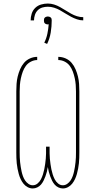

<svg xmlns="http://www.w3.org/2000/svg" viewBox="-20 -1056 540 1084"><path d="M165 8Q150 8 136 0.5Q122 -7 112.5 -19Q103 -31 96.5 -45Q90 -59 86 -73.5Q82 -88 79 -103.5Q76 -119 74.5 -134Q73 -149 72.5 -164.5Q72 -180 72 -195V-540Q72 -561 73.5 -582.5Q75 -604 80 -624.5Q85 -645 93.5 -665Q102 -685 115.5 -701Q129 -717 149 -726Q169 -735 190 -735V-717Q172 -717 154.5 -708Q137 -699 126 -684Q115 -669 108.5 -651Q102 -633 98 -614.5Q94 -596 92.5 -577.5Q91 -559 91 -540V-195Q91 -181 91.5 -167.5Q92 -154 93.5 -140.5Q95 -127 97 -114Q99 -101 102 -87.5Q105 -74 109.5 -61.5Q114 -49 121.5 -37.5Q129 -26 140.5 -18Q152 -10 165 -10Q180 -10 192 -20Q204 -30 211 -43.5Q218 -57 222.5 -71.5Q227 -86 230 -100.5Q233 -115 235 -130Q237 -145 238.5 -160Q240 -175 240 -190Q240 -205 240 -221V-228H260V-221Q260 -205 260 -190Q260 -175 261.5 -160Q263 -145 265 -130Q267 -115 270 -100.5Q273 -86 277.5 -71.5Q282 -57 289 -43.5Q296 -30 308 -20Q320 -10 335 -10Q348 -10 359.5 -18Q371 -26 378.5 -37.5Q386 -49 390.5 -61.5Q395 -74 398 -87.5Q401 -101 403 -114Q405 -127 406.5 -140.5Q408 -154 408.5 -167.5Q409 -181 409 -195V-540Q409 -559 407.5 -577.5Q406 -596 402 -614.5Q398 -633 391.5 -651Q385 -669 374 -684Q363 -699 345.5 -708Q328 -717 309 -717V-735Q331 -735 351 -726Q371 -717 384.5 -701Q398 -685 406.5 -665Q415 -645 420 -624.5Q425 -604 426.5 -582.5Q428 -561 428 -540V-195Q428 -180 427.5 -164.5Q427 -149 425.5 -134Q424 -119 421 -103.5Q418 -88 414 -73.5Q410 -59 403.5 -45Q397 -31 387.5 -19Q378 -7 364 0.5Q350 8 335 8Q322 8 309.5 2Q297 -4 288.5 -14Q280 -24 274 -36Q268 -48 263.5 -60.5Q259 -73 255.5 -86Q252 -99 250 -113Q248 -99 244.5 -86Q241 -73 236.5 -60.5Q232 -48 226 -36Q220 -24 211.5 -14Q203 -4 190.5 2Q178 8 165 8ZM450 -941Q432 -941 414.5 -947Q397 -953 381 -961.5Q365 -970 350 -979.5Q335 -989 319 -998Q303 -1007 285.5 -1012.5Q268 -1018 250 -1018Q234 -1018 219 -1013.5Q204 -1009 193 -998Q182 -987 177 -971.5Q172 -956 172 -941H153Q153 -960 159 -979Q165 -998 179 -1011.5Q193 -1025 212 -1030.5Q231 -1036 250 -1036Q268 -1036 285.5 -1030.5Q303 -1025 319 -1016Q335 -1007 350 -997.5Q365 -988 381 -979Q397 -970 414.5 -964.5Q432 -959 450 -959ZM246 -808 230 -815Q242 -839 247.5 -865.5Q253 -892 255 -919Q253 -919 252 -918.5Q251 -918 250 -918Q246 -918 241.5 -919.5Q237 -921 233.5 -924Q230 -927 229 -931.5Q228 -936 228 -941Q228 -945 229 -949.5Q230 -954 233.5 -957Q237 -960 241.5 -961.5Q246 -963 250 -963Q254 -963 258.5 -961.5Q263 -960 266.5 -957Q270 -954 271 -949.5Q272 -945 272 -941Q272 -907 266.5 -873Q261 -839 246 -808Z"/></svg>

Font: Iosevka Term Curly Thin
Style: Regular
Weight: 100
Designer: Belleve Invis
Foundry: Belleve Invis
Version: Version 32.3.0